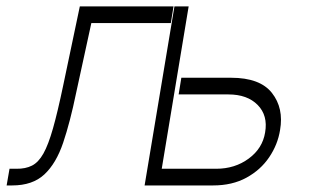

<svg xmlns="http://www.w3.org/2000/svg" viewBox="-23 -565 947 585"><path d="M529.5 -328.1H681.1Q769.2 -328.1 805.6 -281.8Q842 -235.4 830.3 -168.7Q823.2 -124.3 797.1 -85.8Q771 -47.2 727.8 -23.6Q684.7 0 626.4 0H417.6L508.5 -545.5H551.8L469.8 -50.8H635.7Q692.8 -50.8 734.9 -81.9Q777 -112.9 784.8 -161.6Q793.7 -213.1 762.1 -245.2Q730.5 -277.3 672.9 -277.3H521.3ZM-2.8 0 6 -50.8H27Q54.7 -50.4 74.4 -60.4Q94.1 -70.3 109.2 -97.1Q124.3 -123.9 138.5 -174Q152.7 -224.1 169.4 -304L220.2 -545.5H505.7L497.5 -494.7H255.3L208.8 -281.2Q190.7 -193.2 169.4 -130.1Q148.1 -67.1 112.2 -33.6Q76.3 0 14.2 0Z"/></svg>

Font: Inter UI Extra Light
Style: Italic
Weight: 200
Italic angle: -9.39999°
Designer: Rasmus Andersson
Foundry: rsms
Version: 3.2;8d6f07862